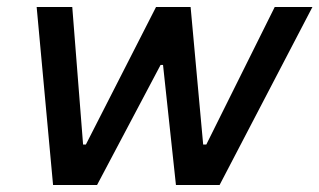

<svg xmlns="http://www.w3.org/2000/svg" viewBox="-20 -530 915 550"><path d="M85 -510 132 0H258L440 -344H447L484 0H609L875 -510H767L571 -116H562L526 -510H427L226 -116H218L187 -510Z"/></svg>

Font: Saira UNSAM Medium Italic
Style: Regular
Weight: 500
Italic angle: -12°
Designer: Hector Gatti with collaboration of the Omnibus-Type team
Foundry: Omnibus-Type
Version: Version 0.072;PS 000.072;hotconv 1.0.88;makeotf.lib2.5.64775